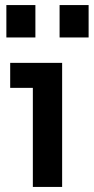

<svg xmlns="http://www.w3.org/2000/svg" viewBox="-20 -734 368 754"><path d="M109 0V-441L160 -389H20V-487H224V0ZM214 -587V-714H328V-587ZM5 -587V-714H119V-587Z"/></svg>

Font: SUSE Thin SemiBold
Style: Regular
Weight: 600
Version: Version 1.000